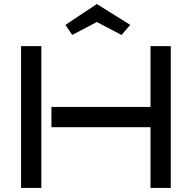

<svg xmlns="http://www.w3.org/2000/svg" viewBox="-20 -928 947 948"><path d="M823.2 0H723.1V-299.8H233.9V-399.9H723.1V-700.2H823.2ZM184.1 0H84V-700.2H184.1ZM580.1 -755.4 458 -819.3 336.4 -755.4 303.2 -805.2 458 -908.2 623 -805.2Z"/></svg>

Font: Bruno Ace SC
Style: Regular
Weight: 400
Designer: Astigmatic (AOETI)
Foundry: Astigmatic (AOETI)
Version: Version 1.000